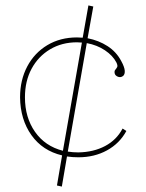

<svg xmlns="http://www.w3.org/2000/svg" viewBox="-20 -562 540 708"><path d="M208 126 190 122 209 11Q137 -6 96 -63.5Q55 -121 54 -203Q54 -267 80.5 -317Q107 -367 154.5 -395.5Q202 -424 264 -424Q275 -424 285 -423L306 -542L324 -538L303 -421Q344 -413 376.5 -392Q409 -371 427 -337Q439 -315 440 -301.5Q441 -288 434 -282Q425 -275 415 -279Q405 -283 403 -291Q401 -300 405 -304.5Q409 -309 412 -314.5Q415 -320 409 -332Q396 -357 367 -376.5Q338 -396 300 -403L230 -3Q249 0 269 0Q325 -1 367.5 -23.5Q410 -46 432 -88L446 -79Q421 -33 374.5 -7.5Q328 18 269 18Q247 18 227 15ZM72 -203Q72 -129 109 -76Q146 -23 212 -6L282 -405Q273 -406 264 -406Q208 -406 164.5 -380Q121 -354 96.5 -308.5Q72 -263 72 -203Z"/></svg>

Font: Grandiflora One
Style: Regular
Weight: 400
Designer: Haesung Cho
Foundry: JAMO
Version: Version 1.000; ttfautohint (v1.8.4.7-5d5b);gftools[0.9.28]